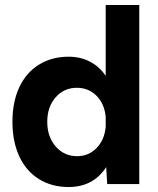

<svg xmlns="http://www.w3.org/2000/svg" viewBox="-20 -740 636 772"><path d="M407 -68Q355 12 256 12Q188 12 136.5 -20Q85 -52 57.5 -111.5Q30 -171 30 -250Q30 -330 57.5 -389Q85 -448 136.5 -480Q188 -512 256 -512Q304 -512 342 -492Q380 -472 405 -435V-720H540V0H411ZM290 -112Q336 -112 368 -144.5Q400 -177 405 -230V-270Q400 -323 368 -355Q336 -387 289 -387Q237 -387 203.5 -348.5Q170 -310 170 -250Q170 -190 204 -151Q238 -112 290 -112Z"/></svg>

Font: Oak Sans
Style: Bold
Weight: 700
Designer: Erik Kennedy, Walven
Foundry: Erik Kennedy, Walven
Version: Version 1.000